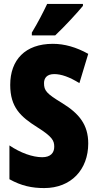

<svg xmlns="http://www.w3.org/2000/svg" viewBox="-20 -947 494 977"><path d="M402 -917V-927H220C199 -883 174 -834 142 -781V-767H261C311 -814 374 -883 402 -917ZM429 -217C429 -312 383 -369 297 -422C216 -471 204 -486 204 -524C204 -550 219 -570 256 -570C292 -570 334 -555 384 -524L429 -673C368 -707 308 -724 249 -724C108 -724 32 -642 32 -515C32 -401 85 -353 169 -300C247 -251 256 -231 256 -200C256 -169 237 -147 195 -147C146 -147 84 -169 28 -207V-35C89 -1 143 10 205 10C342 10 429 -84 429 -217Z"/></svg>

Font: Noto Sans Lao ExtraCondensed Black
Style: Regular
Weight: 900
Width: 2
Designer: Monotype Design Team
Foundry: Monotype Imaging Inc.
Version: Version 2.003